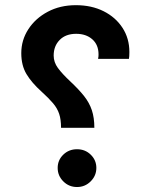

<svg xmlns="http://www.w3.org/2000/svg" viewBox="-20 -732 593 757"><path d="M352 -228Q352 -268 342.1 -297.6Q332.2 -327.1 311.5 -353.3Q290.7 -379.5 258 -410.2Q225.2 -440.9 208.4 -463.8Q191.6 -486.7 191.6 -512.9Q191.6 -550.6 215.4 -574.6Q239.1 -598.7 280.3 -598.7Q319.3 -598.7 343.9 -577.1Q368.5 -555.4 368.5 -517.5Q368.5 -513.4 368.2 -509.3Q367.9 -505.2 366.7 -499.9H488.3Q490.1 -507.9 490.1 -527.1Q490.1 -580.7 462.9 -622.4Q435.7 -664.2 388.2 -687.9Q340.7 -711.6 279.4 -711.6Q216.8 -711.6 168.2 -685.6Q119.5 -659.7 91.7 -616.7Q63.9 -573.8 63.9 -522.4Q63.9 -474.4 84.2 -440.2Q104.5 -406.1 144.2 -370.3Q172.1 -345 189 -325.1Q205.9 -305.2 213.3 -283Q220.7 -260.9 220.7 -228ZM359.9 -70Q359.9 -100.5 337.9 -122Q315.9 -143.6 283.7 -143.6Q251.6 -143.6 229.5 -122.2Q207.4 -100.8 207.4 -70Q207.4 -38.9 229.7 -16.8Q251.9 5.4 283.7 5.4Q315.2 5.4 337.6 -17Q359.9 -39.3 359.9 -70Z"/></svg>

Font: Estedad VF
Style: Regular
Weight: 100
Designer: Amin Abedi
Version: Version 7.3